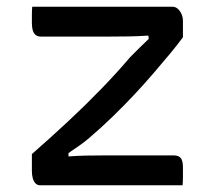

<svg xmlns="http://www.w3.org/2000/svg" viewBox="-20 -552 640 572"><path d="M76 -532H493Q503 -532 510 -525.5Q517 -519 521 -509.5Q525 -500 525 -489V-441Q509 -419 486.5 -392Q464 -365 437 -333.5Q410 -302 379.5 -269.5Q349 -237 315.5 -204.5Q282 -172 247 -142Q232 -129 216 -118Q200 -107 184 -96V-86Q211 -88 237 -88.5Q263 -89 289 -89H498Q513 -89 519 -80.5Q525 -72 525 -54Q525 -40 525 -26.5Q525 -13 524 0H100Q91 0 85.5 -6Q80 -12 77.5 -21.5Q75 -31 75 -43V-93Q131 -142 183 -190.5Q235 -239 282 -287.5Q329 -336 368 -382Q382 -396 395 -409Q408 -422 423 -436L422 -446Q393 -444 363.5 -443.5Q334 -443 303 -443H102Q92 -443 86 -448Q80 -453 77.5 -462Q75 -471 75 -483Q75 -495 75 -507.5Q75 -520 76 -532Z"/></svg>

Font: Rec Mono Semicasual
Style: Regular
Weight: 400
Version: Version 1.085; ttfautohint (v1.8.4.7-5d5b)